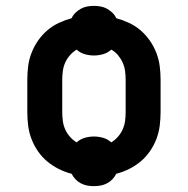

<svg xmlns="http://www.w3.org/2000/svg" viewBox="-20 -592 640 654"><path d="M300 42Q288 42 277 40Q266 38 255.5 32.5Q245 27 237 18.5Q229 10 224 0Q201 -6 180 -16.5Q159 -27 141 -42Q123 -57 109.5 -76.5Q96 -96 87.5 -118Q79 -140 76 -163.5Q73 -187 73 -210V-320Q73 -344 76 -367Q79 -390 87.5 -412Q96 -434 109.5 -453.5Q123 -473 141 -488.5Q159 -504 180.5 -514Q202 -524 224 -530Q229 -541 237.5 -549Q246 -557 256 -562.5Q266 -568 277.5 -570Q289 -572 300 -572Q311 -572 322.5 -570Q334 -568 344 -562.5Q354 -557 362.5 -549Q371 -541 376 -530Q398 -524 419.5 -514Q441 -504 459 -488.5Q477 -473 490.5 -453.5Q504 -434 512.5 -412Q521 -390 524 -367Q527 -344 527 -320V-210Q527 -187 524 -163.5Q521 -140 512.5 -118Q504 -96 490.5 -76.5Q477 -57 459 -42Q441 -27 420 -16.5Q399 -6 376 0Q371 10 363 18.5Q355 27 344.5 32.5Q334 38 323 40Q312 42 300 42ZM241 -107Q253 -118 268.5 -122.5Q284 -127 300 -127Q316 -127 331.5 -122.5Q347 -118 359 -107Q372 -115 382 -126.5Q392 -138 398 -151.5Q404 -165 406 -180Q408 -195 408 -210V-320Q408 -335 406 -350Q404 -365 398 -378.5Q392 -392 382 -404Q372 -416 359 -423Q347 -412 331.5 -407.5Q316 -403 300 -403Q284 -403 268.5 -407.5Q253 -412 241 -423Q228 -415 218 -403.5Q208 -392 202 -378.5Q196 -365 194 -350Q192 -335 192 -320V-210Q192 -195 194 -180Q196 -165 202 -151.5Q208 -138 218 -126.5Q228 -115 241 -107Z"/></svg>

Font: Iosevka Curly Extended
Style: Bold
Weight: 700
Width: 7
Monospace: yes
Designer: Belleve Invis
Foundry: Belleve Invis
Version: Version 11.1.0; ttfautohint (v1.8.3)